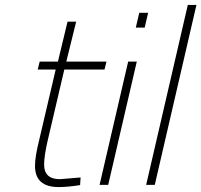

<svg xmlns="http://www.w3.org/2000/svg" viewBox="-20 -750 817 779"><path d="M159 -82Q159 -23 223 -23L307 -30L305 1Q254 9 218 9Q122 9 122 -77Q122 -114 139 -182L206 -468H133L141 -500H215L254 -662H289L249 -500H412L404 -468H241L174 -182Q159 -118 159 -82Z M384 0 500 -500H535L419 0ZM531 -638 545 -698H581L567 -638Z M573 0 742 -730H777L608 0Z"/></svg>

Font: Titillium Web ExtraLight
Style: Italic
Weight: 275
Italic angle: -13°
Version: Version 1.002;PS 57.000;hotconv 1.0.70;makeotf.lib2.5.55311